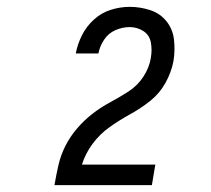

<svg xmlns="http://www.w3.org/2000/svg" viewBox="-20 -838 616 560"><path d="M139 -298H423L433 -358H219Q229 -390 250 -418.5Q271 -447 300 -467.5Q329 -488 360 -505Q391 -522 418.5 -544Q446 -566 463 -597Q480 -628 486 -660Q491 -691 487.5 -722Q484 -753 465.5 -776Q447 -799 418 -808.5Q389 -818 358 -818Q331 -818 303.5 -809.5Q276 -801 254 -781Q232 -761 219 -735Q206 -709 201 -682H267Q271 -703 283.5 -722Q296 -741 316.5 -750Q337 -759 358 -759Q380 -759 398 -747.5Q416 -736 420 -714Q424 -692 420 -670V-669Q415 -640 398 -614Q381 -588 354.5 -571Q328 -554 301 -539.5Q274 -525 249.5 -506Q225 -487 204.5 -463Q184 -439 170.5 -412Q157 -385 150.5 -356.5Q144 -328 139 -299Z"/></svg>

Font: Iosevka Sparkle Light
Style: Italic
Weight: 300
Italic angle: -9°
Designer: Belleve Invis
Foundry: Belleve Invis
Version: Version 4.5.0; ttfautohint (v1.8.3)